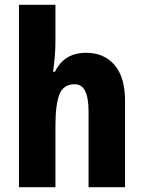

<svg xmlns="http://www.w3.org/2000/svg" viewBox="-20 -780 599 800"><path d="M211 -611Q211 -574 208 -540.5Q205 -507 201 -481H209Q247 -560 339 -560Q414 -560 457.5 -509Q501 -458 501 -360V0H349V-315Q349 -429 292 -429Q244 -429 227.5 -386.5Q211 -344 211 -256V0H59V-760H211Z"/></svg>

Font: Noto Sans Devanagari Condensed ExtraBold
Style: Regular
Weight: 800
Width: 3
Designer: Jelle Bosma - Monotype Design Team
Foundry: Monotype Imaging Inc.
Version: Version 2.004; ttfautohint (v1.8.4.7-5d5b)